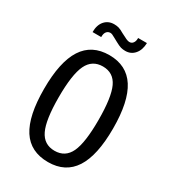

<svg xmlns="http://www.w3.org/2000/svg" viewBox="-188 -865 876 977"><g transform="rotate(30 250.0 -377.0)"><path d="M366.2 -301.8Q366.2 -435.5 339.4 -492.7Q312.5 -549.8 250 -549.8Q187.5 -549.8 160.2 -492.7Q132.8 -435.5 132.8 -301.8Q132.8 -168.9 160.2 -111.8Q187.5 -54.7 250 -54.7Q312.5 -54.7 339.4 -111.8Q366.2 -168.9 366.2 -301.8ZM452.1 -301.8Q452.1 -143.6 401.9 -65.9Q351.6 11.7 250 11.7Q146.5 11.7 96.7 -65.4Q46.9 -142.6 46.9 -301.8Q46.9 -460 97.2 -538.1Q147.5 -616.2 250 -616.2Q351.6 -616.2 401.9 -538.1Q452.1 -460 452.1 -301.8ZM248 -693.4 224.6 -706.1Q214.8 -711.9 208.5 -714.4Q202.1 -716.8 197.3 -716.8Q183.6 -716.8 175.3 -706.5Q167 -696.3 167 -677.7V-674.8H116.2Q116.2 -716.8 137.2 -740.7Q158.2 -764.6 192.4 -764.6Q207 -764.6 219.2 -761.2Q231.4 -757.8 251 -746.1L274.4 -734.4Q283.2 -729.5 290.5 -727.1Q297.9 -724.6 303.7 -724.6Q316.4 -724.6 324.2 -734.9Q332 -745.1 332 -761.7V-764.6H383.8Q382.8 -723.6 361.8 -699.2Q340.8 -674.8 307.6 -674.8Q293 -674.8 281.2 -678.2Q269.5 -681.6 248 -693.4Z"/></g></svg>

Font: BabelStone Marchen
Style: Regular
Weight: 400
Designer: Andrew West
Foundry: Andrew West
Version: Version 9.003 2021-11-11